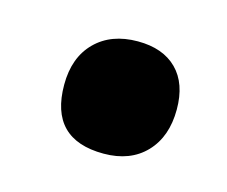

<svg xmlns="http://www.w3.org/2000/svg" viewBox="-42 -447 313 265"><g transform="rotate(15 115.0 -315.0)"><path d="M128 -396Q164 -396 184 -376Q204 -356 204 -319Q204 -280 182 -257Q160 -234 122 -234Q45 -234 45 -312Q45 -351 67.5 -373.5Q90 -396 128 -396Z"/></g></svg>

Font: Alegreya Sans SC ExtraBold
Style: Italic
Weight: 800
Italic angle: -7°
Designer: Juan Pablo del Peral
Foundry: Huerta Tipografica
Version: Version 2.007